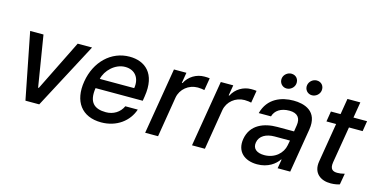

<svg xmlns="http://www.w3.org/2000/svg" viewBox="-75 -1135 2998 1527"><g transform="rotate(15 1424.0 -371.5)"><path d="M583.5 -545.5H465.2L257.5 -125.7H251.8L183.6 -545.5H73.9L181.1 0H294.7Z M806.5 11C934.3 11 1029.5 -62.5 1062.5 -162.6H959.9C935.7 -108.7 883.2 -76.7 822.1 -76.7C726.2 -76.7 675.4 -121.1 693.9 -240.8H1082.4L1088.4 -278.4C1120.4 -475.9 1016.7 -552.6 892.4 -552.6C740.8 -552.6 621.1 -436.8 593.4 -269.2C565 -99.8 645.6 11 806.5 11ZM707.7 -320.3C722.7 -392 796.2 -464.8 878.9 -464.8C961.3 -464.8 1005 -403.8 990.8 -320.3Z M1166.9 0H1273.1L1327.8 -333.1C1340.6 -404.5 1403.8 -456 1478.7 -456C1501.1 -456 1525.6 -452.1 1533.7 -449.6L1550.8 -551.1C1539.8 -553.3 1519.5 -553.6 1506 -553.6C1442.1 -553.6 1380.7 -517.4 1351.6 -458.8H1345.9L1360.4 -545.5H1257.8Z M1552.6 0H1658.7L1713.4 -333.1C1726.2 -404.5 1789.4 -456 1864.3 -456C1886.7 -456 1911.2 -452.1 1919.4 -449.6L1936.4 -551.1C1925.4 -553.3 1905.2 -553.6 1891.7 -553.6C1827.8 -553.6 1766.3 -517.4 1737.2 -458.8H1731.5L1746.1 -545.5H1643.5Z M2090.6 12.1C2180.8 12.1 2239 -33.7 2266 -74.6H2270.2L2257.5 0H2361.2L2421.2 -362.2C2447.8 -521 2328.5 -552.6 2241.8 -552.6C2143.1 -552.6 2032.7 -513.8 1998.9 -384.9H2099.8C2114 -435 2159.8 -466.6 2230.8 -466.6C2299 -466.6 2325.6 -429.3 2316.1 -369L2307.9 -316.8H2170.1C2063.6 -316.8 1954.2 -277.7 1933.2 -154.1C1915.8 -47.2 1986.9 12.1 2090.6 12.1ZM2037.3 -152.7C2046.2 -209.5 2100.5 -237.9 2169.4 -237.9H2295.5L2287.6 -196.7C2275.6 -131.4 2215.2 -73.2 2126.8 -73.2C2066.8 -73.2 2028.8 -100.1 2037.3 -152.7ZM2104 -699.6C2098.4 -663.4 2125.4 -631 2161.2 -631C2194.6 -631 2222.7 -656.6 2227.3 -686.1C2233.3 -724.8 2208.1 -755 2169.4 -755C2139.2 -755 2108.7 -731.5 2104 -699.6ZM2312.9 -699.6C2306.5 -662.3 2334.2 -631 2370 -631C2403.4 -631 2431.5 -656.6 2436.1 -686.1C2442.1 -724.8 2416.9 -755 2378.2 -755C2348 -755 2318.2 -731.5 2312.9 -699.6Z M2848 -545.5H2735.8L2757.5 -676.1H2651.3L2629.6 -545.5H2550.1L2536.2 -460.2H2615.8L2562.5 -138.1C2545.8 -39.4 2612.6 8.5 2696.7 7.1C2730.8 6.7 2754.6 0.4 2768.8 -4.3L2784.8 -95.9C2761 -89.8 2742.5 -87.4 2725.5 -87.4C2691.1 -87.4 2661.6 -98.7 2671.5 -160.2L2721.6 -460.2H2834.2Z"/></g></svg>

Font: Margiela Sans Medium
Style: Italic
Weight: 500
Italic angle: -9.39999°
Designer: Stefan Endress, Andreas Faust
Version: Version 1.100;FEAKit 1.0